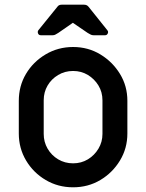

<svg xmlns="http://www.w3.org/2000/svg" viewBox="-20 -784 623 817"><path d="M291 13Q227 13 174.5 -18Q122 -49 91 -101Q60 -153 60 -216V-355Q60 -418 90.5 -469.5Q121 -521 174 -552.5Q227 -584 291 -584Q355 -584 407 -552.5Q459 -521 490.5 -469.5Q522 -418 522 -355V-216Q522 -153 490.5 -101Q459 -49 407 -18Q355 13 291 13ZM291 -89Q326 -89 354 -106Q382 -123 399 -151.5Q416 -180 416 -214V-357Q416 -392 399 -420Q382 -448 354 -465Q326 -482 291 -482Q256 -482 227.5 -465Q199 -448 182.5 -420Q166 -392 166 -357V-214Q166 -180 182.5 -151.5Q199 -123 227.5 -106Q256 -89 291 -89ZM154 -634Q145 -634 142 -641.5Q139 -649 143 -655L224 -755Q230 -764 242 -764H338Q350 -764 357 -755L437 -655Q442 -649 438.5 -641.5Q435 -634 427 -634H378Q371 -634 365.5 -637Q360 -640 353 -644L290 -687L228 -644Q221 -640 216 -637Q211 -634 204 -634Z"/></svg>

Font: Miriam Libre SemiBold
Style: Regular
Weight: 600
Version: Version 2.000